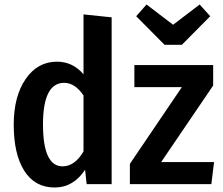

<svg xmlns="http://www.w3.org/2000/svg" viewBox="-20 -818 990 853"><path d="M788 -619H711L585 -746L631 -798L749 -708L867 -798L914 -746ZM351 -488V-754L476 -741V0H365L358 -64Q306 15 223 15Q135 15 88 -59Q41 -133 41 -264Q41 -390 94 -467Q147 -544 233 -544Q303 -544 351 -488ZM696 -98H931L919 0H557V-90L788 -431H577V-529H927V-438ZM258 -79Q312 -79 351 -145V-394Q313 -450 265 -450Q171 -450 171 -265Q171 -79 258 -79Z"/></svg>

Font: Fira Sans Condensed Medium
Style: Regular
Weight: 500
Width: 3
Designer: Carrois Corporate & Edenspiekermann AG
Foundry: Carrois Corporate GbR & Edenspiekermann AG
Version: Version 4.203;PS 004.203;hotconv 1.0.88;makeotf.lib2.5.64775